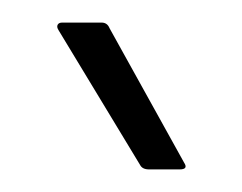

<svg xmlns="http://www.w3.org/2000/svg" viewBox="-20 -710 214 170"><path d="M112 -560Q106 -560 104 -564L32 -683Q30 -686 31 -688Q32 -690 35 -690H70Q75 -690 77 -685L143 -566Q147 -560 139 -560Z"/></svg>

Font: Sofia Sans Condensed Light
Style: Regular
Weight: 300
Designer: Botio Nikoltchev, Ani Petrova
Foundry: lettersoup
Version: Version 4.101